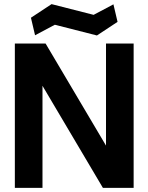

<svg xmlns="http://www.w3.org/2000/svg" viewBox="-20 -911 720 931"><path d="M52 0V-700H201L494 -205V-700H628V0H479L186 -495V0ZM150 -740 130 -825 230 -891 434 -839 530 -890 550 -805 450 -739 246 -791Z"/></svg>

Font: Tektur SemiBold
Style: Regular
Weight: 600
Designer: Adam Jagosz
Foundry: Adam Jagosz
Version: Version 1.005;gftools[0.9.30]